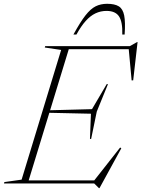

<svg xmlns="http://www.w3.org/2000/svg" viewBox="-60 -942 726 986"><path d="M254 -685.5 170 -698 172 -705H298L82.5 0H-39.5L-37.5 -7L51 -19.5ZM600.5 -696 623 -689.5H256L261 -705H606.5L644 -726H646.5L624 -529.5L616 -529ZM448 24 423.5 0H45.5L50.5 -15.5H445.5L418.5 -8.5L557 -184.5L563 -180.5L451 24ZM408 -228.5H402L407 -358L182 -363L186.5 -375.5L412.5 -381.5L488 -510H494.5L437 -369ZM487 -886Q457 -886 430.5 -873.5Q404 -861 380 -834.2Q356 -807.5 332.5 -764.5H317Q352 -828.5 378.5 -862.5Q405 -896.5 431 -909.5Q457 -922.5 490 -922.5Q529 -922.5 550 -909.5Q571 -896.5 577.8 -862.5Q584.5 -828.5 580 -764.5H568Q570 -829.5 551.2 -857.8Q532.5 -886 487 -886Z"/></svg>

Font: Newsreader 60pt ExtraLight
Style: Italic
Weight: 250
Italic angle: -17°
Designer: Hugues Gentile
Foundry: Production Type
Version: Version 1.003